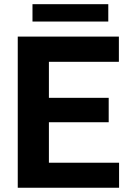

<svg xmlns="http://www.w3.org/2000/svg" viewBox="-20 -883 602 903"><path d="M491.2 -308.1H210V-117.7H540V0H63.5V-710.9H539.1V-592.3H210V-422.9H491.2ZM489.3 -781.7H132.8V-863.3H489.3Z"/></svg>

Font: RobotoInd
Style: Bold
Weight: 700
Designer: Google
Version: Version 2.001150; 2014